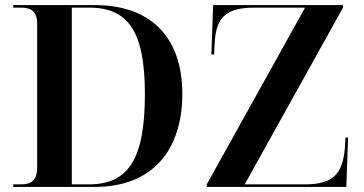

<svg xmlns="http://www.w3.org/2000/svg" viewBox="-20 -734 1430 754"><path d="M32 0H353C580 0 696 -146 696 -365C696 -592 568 -714 353 -714H32V-704H63C101 -704 126 -690 126 -640V-78C126 -24 101 -10 63 -10H32ZM792 0H1340L1347 -194H1337L1334 -150C1325 -47 1284 -10 1177 -10H941L1327 -704V-714H817L810 -520H821L823 -564C828 -667 869 -704 979 -704H1178L792 -10ZM330 -10H262V-704H331C486 -704 549 -606 549 -365C549 -112 486 -10 330 -10Z"/></svg>

Font: Noto Serif Display SemiBold
Style: Regular
Weight: 600
Designer: Monotype Design Team
Foundry: Monotype Imaging Inc.
Version: Version 2.009